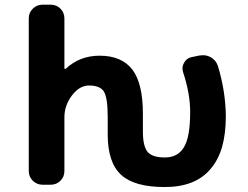

<svg xmlns="http://www.w3.org/2000/svg" viewBox="-20 -794 1040 805"><path d="M670.9 -9.8Q543.9 -9.8 488.3 -60.5Q431.6 -112.3 431.6 -229.5V-304.7Q431.6 -384.8 415 -411.1Q398.4 -435.5 353.5 -435.5Q313.5 -435.5 282.2 -394.5Q250 -352.5 250 -301.8V-77.1Q250 -52.7 233.4 -36.1Q216.8 -19.5 192.4 -19.5H158.2Q134.8 -19.5 117.7 -36.1Q100.6 -52.7 100.6 -77.1V-716.8Q100.6 -741.2 117.7 -757.8Q134.8 -774.4 158.2 -774.4H192.4Q216.8 -774.4 233.4 -757.8Q250 -741.2 250 -716.8V-507.8Q250 -505.9 252 -504.9Q253.9 -503.9 255.9 -505.9Q314.5 -560.5 397.5 -560.5Q490.2 -560.5 535.2 -502Q579.1 -443.4 579.1 -317.4V-243.2Q579.1 -179.7 599.6 -156.2Q620.1 -133.8 670.9 -133.8Q724.6 -133.8 750 -174.8Q777.3 -216.8 777.3 -324.2Q777.3 -401.4 748 -490.2Q745.1 -499 745.1 -506.8Q745.1 -519.5 752 -531.2Q762.7 -550.8 784.2 -554.7L817.4 -561.5Q824.2 -562.5 831.1 -562.5Q848.6 -562.5 864.3 -553.7Q885.7 -541 893.6 -517.6Q925.8 -411.1 926.8 -307.6Q926.8 -233.4 911.1 -177.7Q894.5 -122.1 862.3 -85Q798.8 -9.8 670.9 -9.8Z"/></svg>

Font: Rounded Mgen+ 2m bold
Style: Bold
Weight: 700
Designer: [Source Han Sans]
Ryoko NISHIZUKA  (kana & ideographs); Paul D. Hunt (Latin, Greek & Cyrillic); Wenlong ZHANG  (bopomofo
Version: Version 1.059.20150602